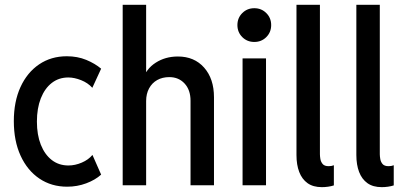

<svg xmlns="http://www.w3.org/2000/svg" viewBox="-20 -772 1690 800"><path d="M259.8 5.9Q194.3 5.9 144.3 -27.8Q94.2 -61.5 65.9 -123Q37.6 -184.6 37.6 -267.1Q37.6 -348.6 65.4 -409.4Q93.3 -470.2 143.1 -503.9Q192.9 -537.6 258.3 -537.6Q302.7 -537.6 339.4 -522.5Q376 -507.3 401.4 -485.8L364.7 -406.2Q346.2 -426.8 317.9 -438Q289.6 -449.2 264.6 -449.2Q225.1 -449.2 195.8 -426.5Q166.5 -403.8 150.1 -362.3Q133.8 -320.8 133.8 -265.6Q133.8 -210 150.1 -168.9Q166.5 -127.9 195.8 -105.2Q225.1 -82.5 265.1 -82.5Q293 -82.5 320.8 -94.5Q348.6 -106.4 365.2 -126.5L401.4 -44.4Q376.5 -22 339.1 -8.1Q301.8 5.9 259.8 5.9Z M491.2 0V-752H588.9V-471.7H606.9L575.2 -439.9Q588.4 -484.9 628.7 -510.7Q668.9 -536.6 721.2 -536.6Q789.6 -536.6 830.6 -490.2Q871.6 -443.8 871.6 -366.7V0H773.9V-352.1Q773.9 -397 749.3 -423.8Q724.6 -450.7 685.5 -450.7Q656.7 -450.7 635 -438.5Q613.3 -426.3 601.1 -403.6Q588.9 -380.9 588.9 -351.1V0Z M990.7 0V-528.8H1088.4V0ZM1039.6 -597.2Q1009.8 -597.2 989.5 -617.4Q969.2 -637.7 969.2 -667.5Q969.2 -697.3 989.5 -717.5Q1009.8 -737.8 1039.6 -737.8Q1069.3 -737.8 1089.6 -717.5Q1109.9 -697.3 1109.9 -667.5Q1109.9 -637.7 1089.6 -617.4Q1069.3 -597.2 1039.6 -597.2Z M1321.3 7.8Q1284.7 7.8 1261.5 -8.8Q1238.3 -25.4 1226.8 -55.4Q1215.3 -85.4 1215.3 -126V-752H1313V-129.4Q1313 -121.1 1314.9 -109.4Q1316.9 -97.7 1324.5 -88.6Q1332 -79.6 1349.6 -79.6Q1361.8 -79.6 1371.1 -83.5V0.5Q1360.8 3.9 1347.2 5.9Q1333.5 7.8 1321.3 7.8Z M1570.8 7.8Q1534.2 7.8 1511 -8.8Q1487.8 -25.4 1476.3 -55.4Q1464.8 -85.4 1464.8 -126V-752H1562.5V-129.4Q1562.5 -121.1 1564.5 -109.4Q1566.4 -97.7 1574 -88.6Q1581.5 -79.6 1599.1 -79.6Q1611.3 -79.6 1620.6 -83.5V0.5Q1610.4 3.9 1596.7 5.9Q1583 7.8 1570.8 7.8Z"/></svg>

Font: Reddit Sans Condensed Medium
Style: Regular
Weight: 500
Designer: Stephen Hutchings
Foundry: Reddit
Version: Version 1.014